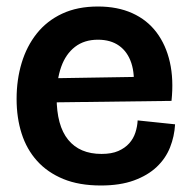

<svg xmlns="http://www.w3.org/2000/svg" viewBox="-20 -556 583 590"><path d="M290 14Q223 14 174.5 -6Q126 -26 94 -61.5Q62 -97 46.5 -145.5Q31 -194 31 -252Q31 -311 46.5 -362.5Q62 -414 93 -453Q124 -492 171 -514Q218 -536 281 -536Q341 -536 386.5 -515.5Q432 -495 461 -456.5Q490 -418 502 -365Q514 -312 507 -246L111 -241V-315L418 -320L390 -277Q395 -328 383.5 -362.5Q372 -397 346 -415.5Q320 -434 281 -434Q239 -434 210.5 -412Q182 -390 168 -350.5Q154 -311 154 -257Q154 -170 189.5 -126.5Q225 -83 292 -83Q323 -83 343.5 -92Q364 -101 377 -115.5Q390 -130 396 -148.5Q402 -167 403 -186L518 -174Q516 -137 502.5 -103Q489 -69 461.5 -43Q434 -17 391.5 -1.5Q349 14 290 14Z"/></svg>

Font: Bricolage Grotesque 72pt SemiBold
Style: Regular
Weight: 600
Version: Version 1.001;gftools[0.9.33.dev8+g029e19f]